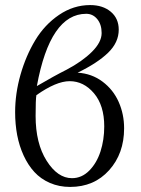

<svg xmlns="http://www.w3.org/2000/svg" viewBox="-20 -718 549 750"><path d="M377 -588.9Q377 -622.6 359.9 -643.3Q342.8 -664.1 316.9 -664.1Q175.8 -664.1 124 -381.8Q192.4 -421.9 240.2 -445.8Q301.3 -478 339.1 -515.6Q377 -553.2 377 -588.9ZM332 -698.2Q381.8 -698.2 412.8 -672.1Q443.8 -646 443.8 -602.1Q443.8 -552.2 402.3 -512Q360.8 -471.7 283.2 -434.1Q338.4 -430.7 380.4 -399.2Q422.4 -367.7 443.6 -319.8Q464.8 -272 464.8 -216.8Q464.8 -118.2 406.2 -53Q347.7 12.2 253.9 12.2Q210.9 12.2 175 -3.4Q139.2 -19 114.3 -46.1Q89.4 -73.2 72.3 -110.6Q55.2 -147.9 47.1 -190.4Q39.1 -232.9 39.1 -279.8Q39.1 -352.5 60.1 -426.3Q81.1 -500 117.7 -560.8Q154.3 -621.6 210.7 -659.9Q267.1 -698.2 332 -698.2ZM119.1 -265.1Q119.1 -158.2 162.1 -90.1Q205.1 -22 261.2 -22Q299.3 -22 328.6 -51.5Q357.9 -81.1 372.6 -126.5Q387.2 -171.9 387.2 -224.1Q387.2 -306.2 347.2 -353.5Q307.1 -400.9 252 -400.9Q199.7 -400.9 122.1 -346.2Q119.1 -330.1 119.1 -265.1Z"/></svg>

Font: Linux Libertine Display G
Style: Regular
Weight: 400
Designer: Philipp H. Poll
Foundry: Philipp H. Poll
Version: Version 5.0.9